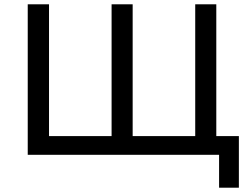

<svg xmlns="http://www.w3.org/2000/svg" viewBox="-20 -720 1160 893"><path d="M986 -700H888V-87H597V-700H499V-87H208V-700H109V0H986ZM1091 -87H886V0H999V153H1091Z"/></svg>

Font: ICO Headline
Style: Regular
Weight: 500
Designer: Julieta Ulanovsky
Foundry: Julieta Ulanovsky
Version: Version 7.200